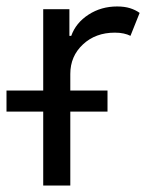

<svg xmlns="http://www.w3.org/2000/svg" viewBox="-57 -574 460 594"><path d="M160.5 0H76.7V-228.7H-36.9V-294H76.7V-545.5H157.7V-463.1H163.4Q177.9 -503.6 217 -528.8Q256 -554 305.4 -554Q328.1 -554 345.2 -548.7Q362.2 -543.3 375 -534.1L346.6 -463.1Q337.7 -467.7 325.8 -470.3Q313.9 -473 298.3 -473Q238.6 -473 199.6 -436.6Q160.5 -400.2 160.5 -345.2V-294H275.6V-228.7H160.5Z"/></svg>

Font: Linik Sans
Style: Regular
Weight: 400
Designer: Rasmus Andersson (font), Marc Monis (original base), Kil Hyung-jin (Pretendard portions), Cristiano Sobral (main changes
Foundry: rsms
Version: Version 3.018;May 31, 2022;FontCreator 14.0.0.2814 64-bit; t